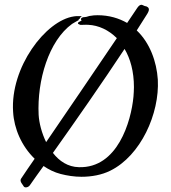

<svg xmlns="http://www.w3.org/2000/svg" viewBox="-20 -760 730 820"><path d="M609 -701C622 -722 614 -728 607 -732C599 -735 599 -733 592 -737C585 -741 577 -742 566 -726L523 -662C488 -682 446 -695 397 -695C382 -695 377 -694 371 -693C356 -692 355 -688 342 -687C338 -687 337 -687 331 -685C330 -685 325 -681 326 -678C326 -674 329 -674 328 -672C324 -670 315 -665 315 -665C313 -663 313 -661 313 -659C313 -659 313 -658 322 -654C324 -653 347 -655 357 -654C401 -652 444 -632 479 -597C372 -439 275 -296 177 -153C158 -192 147 -235 145 -270C138 -416 188 -586 288 -658C297 -664 306 -668 314 -673C319 -676 314 -674 316 -677C317 -678 323 -681 322 -684C321 -685 323 -686 324 -686C327 -688 329 -688 328 -690C327 -691 321 -692 306 -691C301 -690 306 -692 296 -690C175 -673 23 -472 36 -282C40 -211 72 -136 128 -82C108 -54 89 -25 70 3C62 15 78 29 82 37C87 43 102 41 109 29C126 4 146 -23 166 -51C188 -36 212 -24 239 -17C266 -10 297 -5 328 -5C371 -5 415 -13 451 -31C581 -95 662 -275 654 -420C649 -497 620 -577 564 -630ZM552 -388C552 -375 551 -361 550 -347C540 -241 482 -41 317 -46C270 -47 233 -72 206 -107C304 -245 417 -407 512 -551C537 -509 552 -454 552 -388Z"/></svg>

Font: Oregano
Style: Regular
Weight: 400
Designer: Astigmatic (AOETI)
Foundry: Astigmatic (AOETI)
Version: Version 1.000